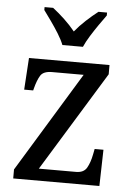

<svg xmlns="http://www.w3.org/2000/svg" viewBox="-54 -807 581 848"><g transform="rotate(5 236.5 -383.0)"><path d="M37 0V-40L307 -483H167Q129 -483 116 -462.5Q103 -442 93 -403L91 -395H51L60 -536H417V-495L146 -53H311Q345 -53 358.5 -76.5Q372 -100 379 -136L384 -161H423L419 0ZM202 -606Q193 -629 176.5 -655.5Q160 -682 141.5 -708Q123 -734 109 -753V-766H147Q173 -746 199.5 -721Q226 -696 247 -670Q268 -696 295 -721Q322 -746 348 -766H386V-753Q372 -734 354 -708Q336 -682 319.5 -655.5Q303 -629 293 -606Z"/></g></svg>

Font: Noto Serif Myanmar SemCond
Style: Regular
Weight: 400
Width: 4
Designer: Ben Mitchell and the Monotype Design Team
Foundry: Monotype Imaging Inc.
Version: Version 2.106; ttfautohint (v1.8.4.7-5d5b)